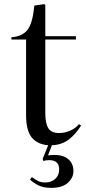

<svg xmlns="http://www.w3.org/2000/svg" viewBox="-20 -688 417 928"><path d="M228 220Q190 220 166 208Q142 196 125 180L134 168Q148 178 162.5 186Q177 194 199 194Q227 194 246.5 177Q266 160 266 131Q266 86 218 86Q202 86 190 90L186 80L213 14Q161 10 133.5 -23.5Q106 -57 106 -133V-497H35V-508Q89 -512 113.5 -544.5Q138 -577 146 -661L194 -668L199 -664V-513H347V-497H199V-140Q199 -92 213.5 -68.5Q228 -45 266 -45Q291 -45 317 -55.5Q343 -66 362 -88L372 -81Q344 -37 311 -12.5Q278 12 231 14L212 63Q274 55 304.5 77Q335 99 335 139Q335 171 308 195.5Q281 220 228 220Z"/></svg>

Font: Display Regular
Style: Regular
Weight: 400
Designer: Latin by Veronika Burian and Jose Scaglione. Greek by Irene Vlachou. Cyrillic by Vera Evstafieva.
Foundry: TypeTogether
Version: Version 3.002